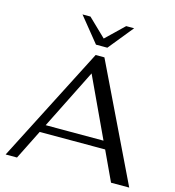

<svg xmlns="http://www.w3.org/2000/svg" viewBox="-131 -1033 1040 1142"><g transform="rotate(15 389.5 -461.5)"><path d="M573 -182H170L79 0H9L373 -710H427L770 0H658ZM550 -230 378 -598 194 -230ZM235 -923H284L394 -817L504 -923H553L429 -770H359Z"/></g></svg>

Font: Fahkwang
Style: Regular
Weight: 400
Version: Version 1.000; ttfautohint (v1.6)